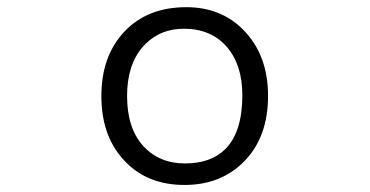

<svg xmlns="http://www.w3.org/2000/svg" viewBox="-20 -509 1040 540"><path d="M497.1 -428.2Q573.2 -428.2 617.4 -377.7Q661.6 -327.1 661.6 -241.2Q661.6 -137.7 613.8 -89.8Q573.2 -49.3 500 -49.3Q427.2 -49.3 381.8 -99.6Q337.4 -149.4 337.4 -239.3Q337.4 -326.2 381.3 -377L389.2 -385.3Q432.1 -428.2 497.1 -428.2ZM503.9 -488.8Q395 -488.8 330.1 -420.4Q265.1 -351.6 265.1 -238.8Q265.1 -121.1 335 -51.8Q397.5 11.2 499 11.2Q603 11.2 668.5 -56.9Q733.9 -125 733.9 -239.3Q733.9 -355.5 663.1 -426.3Q600.6 -488.8 503.9 -488.8Z"/></svg>

Font: YuPearl-ExtraLight
Style: ExtraLight
Weight: 200
Designer: Max Yao
Foundry: Max-Everyday
Version: Version 1.011; ttfautohint (v1.8.3)